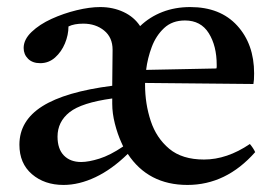

<svg xmlns="http://www.w3.org/2000/svg" viewBox="-20 -512 783 544"><path d="M698 -274 391 -277Q391 -274 391 -272Q391 -218 407 -169.5Q423 -121 459.5 -90.5Q496 -60 558 -60Q623 -60 688 -104Q698 -92 703 -81Q621 12 511 12Q400 12 342 -76Q297 -32 250.5 -10Q204 12 160 12Q106 12 70.5 -18.5Q35 -49 35 -102Q35 -170 100 -211Q165 -252 298 -269V-271Q298 -296 298.5 -321Q299 -346 299 -371Q299 -406 275 -425.5Q251 -445 216 -445Q190 -445 174 -437Q174 -413 164 -389Q154 -365 136 -349Q118 -333 94 -333Q72 -333 59.5 -345.5Q47 -358 47 -376Q47 -400 69.5 -421.5Q92 -443 126 -458.5Q160 -474 197 -483Q234 -492 264 -492Q300 -492 330 -478Q360 -464 377 -438Q404 -464 440 -478Q476 -492 519 -492Q604 -492 652 -439.5Q700 -387 700 -304Q700 -294 699.5 -286.5Q699 -279 698 -274ZM329 -97Q327 -102 324 -108Q313 -132 305.5 -161.5Q298 -191 298 -218V-233Q211 -221 177 -194Q143 -167 143 -125Q143 -90 161 -71.5Q179 -53 210 -53Q231 -53 261.5 -62.5Q292 -72 329 -97ZM394 -314 593 -318Q594 -320 594 -323.5Q594 -327 594 -328Q594 -382 571.5 -418Q549 -454 504 -454Q468 -454 445 -432.5Q422 -411 410 -379Q398 -347 394 -314Z"/></svg>

Font: Tiro Tamil
Style: Regular
Weight: 400
Designer: Tamil: Fernando Mello & Fiona Ross. Latin: John Hudson.
Foundry: Tiro Typeworks Ltd.
Version: Version 1.52